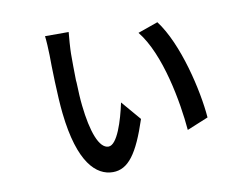

<svg xmlns="http://www.w3.org/2000/svg" viewBox="-69 -672 1038 800"><g transform="rotate(-10 450.0 -271.5)"><path d="M501 -166 431 -248C415 -173 385 -76 348 -76C308 -76 281 -152 269 -263C266 -289 264 -325 263 -361L262 -372C261 -413 261 -453 261 -478V-484C261 -502 265 -560 267 -575H167C169 -562 172 -514 172 -494C172 -452 175 -317 183 -246C206 -33 278 32 348 32C413 32 455 -26 501 -166ZM775 -124C766 -239 718 -446 638 -551L553 -521C638 -416 675 -205 685 -87L775 -124Z"/></g></svg>

Font: Glow Sans SC Condensed Medium
Style: Regular
Weight: 600
Width: 3
Designer: Ryoko NISHIZUKA (kana, bopomofo & ideographs); Paul D. Hunt (Latin, Greek & Cyrillic); Sandoll Communications, Soo-young
Version: Version 0.93